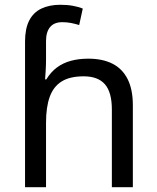

<svg xmlns="http://www.w3.org/2000/svg" viewBox="-20 -785 657 805"><path d="M85 -611Q85 -665 102.5 -699Q120 -733 153.5 -749Q187 -765 233 -765Q262 -765 286.5 -760.5Q311 -756 327 -749L312 -680Q296 -685 278.5 -688.5Q261 -692 241 -692Q207 -692 190 -671.5Q173 -651 173 -613V-535Q173 -513 171.5 -488Q170 -463 169 -452H174Q193 -483 218.5 -502Q244 -521 277 -530Q310 -539 350 -539Q410 -539 451.5 -518Q493 -497 515 -453.5Q537 -410 537 -343V0H449V-326Q449 -398 420 -431.5Q391 -465 331 -465Q273 -465 238.5 -443.5Q204 -422 188.5 -379Q173 -336 173 -271V0H85Z"/></svg>

Font: lhindi05
Style: Book
Weight: 400
Designer: Jelle Bosma - Monotype Design Team
Foundry: Monotype Imaging Inc.
Version: Version 2.003